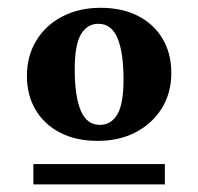

<svg xmlns="http://www.w3.org/2000/svg" viewBox="-20 -716 508 492"><path d="M65.5 -243.5V-295.5H402.5V-243.5ZM236 -396Q264.5 -396 280.5 -422.5Q296.5 -449 296.5 -512Q296.5 -582 281 -618.5Q265.5 -655 232 -655Q203.5 -655 187.5 -628.2Q171.5 -601.5 171.5 -538.5Q171.5 -469 187 -432.5Q202.5 -396 236 -396ZM230.5 -355Q175 -355 134.2 -376Q93.5 -397 71.2 -434.5Q49 -472 49 -521.5Q49 -572.5 73 -612Q97 -651.5 139.8 -673.8Q182.5 -696 237.5 -696Q293.5 -696 334 -675Q374.5 -654 396.8 -616.5Q419 -579 419 -529Q419 -478 394.8 -438.8Q370.5 -399.5 328 -377.2Q285.5 -355 230.5 -355Z"/></svg>

Font: Newsreader 36pt
Style: Bold
Weight: 700
Designer: Hugues Gentile
Foundry: Production Type
Version: Version 1.003